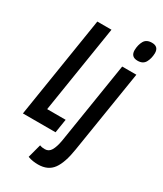

<svg xmlns="http://www.w3.org/2000/svg" viewBox="-250 -842 979 1151"><g transform="rotate(30 239.5 -267.0)"><path d="M-13 0 98 -700H196L100 -95H228L213 0ZM446 -754Q492 -754 492 -708Q491 -671 476 -644Q461 -617 424 -617Q377 -617 377 -664Q378 -701 393 -727.5Q408 -754 446 -754ZM460 -541 369 29Q354 127 320 173.5Q286 220 218 220Q202 220 183.5 217.5Q165 215 147 208L172 114Q183 118 191 119Q199 120 208 120Q235 120 249.5 95Q264 70 272 25L362 -541Z"/></g></svg>

Font: Georama ExtraCondensed SemiBold
Style: Italic
Weight: 600
Width: 2
Italic angle: -9°
Designer: Jean-Baptiste Levee
Foundry: Production Type
Version: Version 1.000